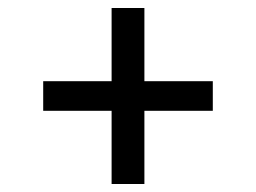

<svg xmlns="http://www.w3.org/2000/svg" viewBox="-20 -580 640 480"><path d="M259 -120V-303H88V-377H259V-560H341V-377H512V-303H341V-120Z"/></svg>

Font: Iosevka Aile
Style: Regular
Weight: 400
Designer: Belleve Invis
Foundry: Belleve Invis
Version: Version 28.0.1; ttfautohint (v1.8.4)